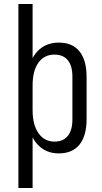

<svg xmlns="http://www.w3.org/2000/svg" viewBox="-20 -760 510 960"><path d="M274 7Q224 7 188 -19.5Q152 -46 133 -95.5Q114 -145 113 -212V-331Q114 -399 133 -447.5Q152 -496 188 -521.5Q224 -547 274 -547Q342 -547 377.5 -503Q413 -459 413 -374V-166Q413 -81 377.5 -37Q342 7 274 7ZM72 -740H143V-361V180H72ZM252 -52Q296 -52 319 -80.5Q342 -109 342 -162V-377Q342 -431 319 -459Q296 -487 252 -487Q201 -487 172 -446.5Q143 -406 143 -332V-209Q143 -136 172.5 -94Q202 -52 252 -52Z"/></svg>

Font: Pathway Extreme Condensed Light
Style: Regular
Weight: 300
Width: 3
Version: Version 1.001;gftools[0.9.26]